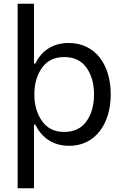

<svg xmlns="http://www.w3.org/2000/svg" viewBox="-20 -770 662 1023"><path d="M349 7C488 7 570 -111 570 -267C570 -424 489 -541 346 -541C253 -541 197 -491 168 -431H161V-750H74V233H161V-106H168C199 -43 256 7 349 7ZM322 -67C271 -67 231 -86 204 -125C177 -163 163 -210 163 -267C163 -324 177 -371 204 -409C231 -447 270 -466 322 -466C375 -466 414 -447 441 -409C468 -371 481 -324 481 -267C481 -210 468 -162 441 -124C414 -86 374 -67 322 -67Z"/></svg>

Font: Be Vietnam
Style: Regular
Weight: 400
Designer: Gabriel Lam
Foundry: TypeRant
Version: Version 4.000